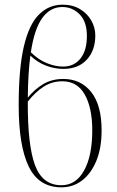

<svg xmlns="http://www.w3.org/2000/svg" viewBox="-20 -792 501 822"><path d="M243 10Q146 10 103 -79Q60 -168 60 -341Q60 -498 82 -592.5Q104 -687 146.5 -729.5Q189 -772 248 -772Q291 -772 322.5 -753Q354 -734 371 -704Q388 -674 388 -640Q388 -576 351.5 -536.5Q315 -497 251 -497Q214 -497 177 -511Q140 -525 110 -554Q100 -479 99 -374Q129 -411 166 -432.5Q203 -454 251 -454Q326 -454 370.5 -398Q415 -342 415 -234Q415 -158 392.5 -103.5Q370 -49 331.5 -19.5Q293 10 243 10ZM247 -762Q195 -762 161 -715Q127 -668 112 -568Q145 -536 181 -521.5Q217 -507 250 -507Q297 -507 324.5 -541.5Q352 -576 352 -638Q352 -699 321 -730.5Q290 -762 247 -762ZM247 -444Q203 -444 167 -421Q131 -398 99 -357Q98 -170 130 -84.5Q162 1 243 1Q305 1 340 -62Q375 -125 375 -234Q375 -330 343 -387Q311 -444 247 -444Z"/></svg>

Font: Noto Serif Display Condensed ExtraLight
Style: Regular
Weight: 200
Width: 3
Designer: Monotype Design Team
Foundry: Monotype Imaging Inc.
Version: Version 2.009